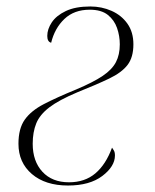

<svg xmlns="http://www.w3.org/2000/svg" viewBox="-20 -563 478 593"><path d="M190 10Q120 10 78.5 -25.5Q37 -61 37 -119Q37 -166 56.5 -193.5Q76 -221 115.5 -241.5Q155 -262 216 -287Q268 -309 297 -328.5Q326 -348 338 -371Q350 -394 350 -426Q350 -452 341.5 -476.5Q333 -501 313 -517Q293 -533 257 -533Q209 -533 179 -504.5Q149 -476 138 -431Q126 -434 126 -452Q126 -473 140 -494Q154 -515 183.5 -529Q213 -543 259 -543Q294 -543 324.5 -529.5Q355 -516 373.5 -490Q392 -464 392 -426Q392 -386 374 -362.5Q356 -339 317.5 -320.5Q279 -302 219 -278Q162 -254 132.5 -231.5Q103 -209 92 -182Q81 -155 81 -119Q81 -65 111 -32.5Q141 0 193 0Q242 0 274.5 -27.5Q307 -55 326 -107Q328 -104 331.5 -98.5Q335 -93 335 -83Q335 -49 296 -19.5Q257 10 190 10Z"/></svg>

Font: Noto Serif Display ExtraLight
Style: Italic
Weight: 200
Italic angle: -12°
Designer: Monotype Design Team
Foundry: Monotype Imaging Inc.
Version: Version 2.009